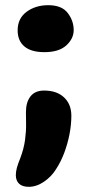

<svg xmlns="http://www.w3.org/2000/svg" viewBox="-20 -542 348 740"><path d="M151 -341Q100 -341 74 -363Q48 -385 48 -425Q48 -471 82.5 -496.5Q117 -522 166 -522Q218 -522 241 -492Q264 -462 264 -426Q264 -393 235.5 -367Q207 -341 151 -341ZM91 178Q66 178 53.5 166Q41 154 41 133Q41 120 45 105Q49 90 58 68Q72 31 76.5 -2.5Q81 -36 80.5 -64Q80 -92 80 -110Q80 -148 97.5 -170.5Q115 -193 150 -193Q199 -193 227 -166.5Q255 -140 255 -96Q255 -62 248 -25.5Q241 11 228 46Q215 81 196 110Q179 138 150 158Q121 178 91 178Z"/></svg>

Font: Shantell Sans Light
Style: Bold
Weight: 700
Version: Version 1.011;[c5ecc13dd]